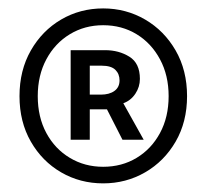

<svg xmlns="http://www.w3.org/2000/svg" viewBox="-20 -755 481 447"><path d="M220.2 -328.1Q166.5 -328.1 122.3 -353.8Q78.1 -379.4 51.8 -425.3Q25.4 -471.2 25.4 -531.2Q25.4 -591.3 51.8 -637.5Q78.1 -683.6 122.3 -709.5Q166.5 -735.4 220.2 -735.4Q273.4 -735.4 317.9 -709.5Q362.3 -683.6 388.9 -637.5Q415.5 -591.3 415.5 -531.2Q415.5 -471.2 388.9 -425.3Q362.3 -379.4 317.9 -353.8Q273.4 -328.1 220.2 -328.1ZM220.2 -366.7Q263.7 -366.7 298.1 -387.5Q332.5 -408.2 352.5 -445.3Q372.6 -482.4 372.6 -531.2Q372.6 -579.6 352.5 -616.9Q332.5 -654.3 298.1 -675.3Q263.7 -696.3 220.2 -696.3Q177.2 -696.3 142.6 -675.3Q107.9 -654.3 87.9 -616.9Q67.9 -579.6 67.9 -531.2Q67.9 -482.4 87.9 -445.3Q107.9 -408.2 142.6 -387.5Q177.2 -366.7 220.2 -366.7ZM144.5 -429.7V-638.2H224.6Q256.8 -638.2 281.2 -623Q305.7 -607.9 305.7 -571.3Q305.7 -552.7 295.2 -536.9Q284.7 -521 267.1 -514.6L314.5 -429.7H265.1L229 -500.5H189V-429.7ZM189 -534.7H214.8Q234.4 -534.7 246.3 -543.2Q258.3 -551.8 258.3 -567.9Q258.3 -583 248.5 -592.5Q238.8 -602.1 216.3 -602.1H189Z"/></svg>

Font: Akatab Medium
Style: Regular
Weight: 500
Designer: SIL Global
Foundry: SIL Global
Version: Version 4.100